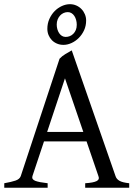

<svg xmlns="http://www.w3.org/2000/svg" viewBox="-20 -879 635 899"><path d="M339.4 -763.2Q339.4 -774.9 336.4 -785.6Q333.5 -796.4 328.1 -804.4Q322.8 -812.5 314.9 -817.4Q307.1 -822.3 297.4 -822.3Q287.1 -822.3 277.8 -818.1Q268.6 -814 261.5 -806.4Q254.4 -798.8 250 -788.1Q245.6 -777.3 245.6 -764.2Q245.6 -752.9 248.5 -742.4Q251.5 -731.9 256.8 -723.9Q262.2 -715.8 270 -710.9Q277.8 -706.1 287.6 -706.1Q297.4 -706.1 306.6 -709.7Q315.9 -713.4 323.2 -720.7Q330.6 -728 335 -738.5Q339.4 -749 339.4 -763.2ZM383.3 -783.2Q383.3 -758.3 373.8 -737.5Q364.3 -716.8 348.9 -701.4Q333.5 -686 314.7 -677.5Q295.9 -668.9 277.3 -668.9Q260.7 -668.9 246.8 -674.8Q232.9 -680.7 222.9 -690.9Q212.9 -701.2 207.3 -714.8Q201.7 -728.5 201.7 -744.1Q201.7 -769 211.2 -790.3Q220.7 -811.5 235.8 -826.9Q251 -842.3 269.8 -850.8Q288.6 -859.4 307.6 -859.4Q323.2 -859.4 337.2 -853.3Q351.1 -847.2 361.3 -836.7Q371.6 -826.2 377.4 -812.3Q383.3 -798.3 383.3 -783.2ZM200.7 -261.2H370.1L284.2 -512.2ZM378.9 0V-21Q417 -23.4 432.1 -31Q447.3 -38.6 440.9 -54.2L385.3 -216.8H186L131.8 -54.2Q127.4 -39.1 145.3 -32.2Q163.1 -25.4 203.1 -21V0H0V-21Q33.2 -26.9 52.5 -33.4Q71.8 -40 77.1 -54.2L258.8 -604Q270 -616.2 286.6 -626.2Q303.2 -636.2 315.9 -643.1L521 -54.2Q525.4 -40.5 539.3 -32.5Q553.2 -24.4 585 -21V0Z"/></svg>

Font: GentiumAlt
Style: Regular
Weight: 400
Designer: J. Victor Gaultney
Version: Version 1.02; 2005; OFL release